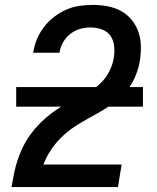

<svg xmlns="http://www.w3.org/2000/svg" viewBox="-20 -763 640 783"><path d="M27 0V-1Q32 -29 37.5 -56.5Q43 -84 52 -111Q61 -138 74 -164.5Q87 -191 104.5 -215Q122 -239 143.5 -260.5Q165 -282 188.5 -300Q212 -318 238 -333Q264 -348 290.5 -361Q317 -374 343 -388.5Q369 -403 390.5 -424Q412 -445 425.5 -471.5Q439 -498 444 -526V-528Q448 -551 445.5 -575Q443 -599 430.5 -617Q418 -635 395.5 -643Q373 -651 349 -651Q328 -651 306.5 -645Q285 -639 267 -625Q249 -611 237.5 -591Q226 -571 223 -550L222 -548H115L116 -551Q120 -578 131 -604Q142 -630 159.5 -653Q177 -676 200.5 -694Q224 -712 250 -723.5Q276 -735 303.5 -739Q331 -743 358 -743Q389 -743 418.5 -737.5Q448 -732 473 -718.5Q498 -705 516.5 -682.5Q535 -660 544.5 -632.5Q554 -605 554.5 -574.5Q555 -544 550 -513Q544 -478 528.5 -444Q513 -410 487.5 -382Q462 -354 431 -333.5Q400 -313 367 -295Q334 -277 301.5 -257.5Q269 -238 241 -213Q213 -188 191.5 -157Q170 -126 157 -92H476L461 0ZM46 -328V-408H563V-328Z"/></svg>

Font: Iosevka Aile Semibold Oblique
Style: Regular
Weight: 600
Italic angle: -9°
Designer: Belleve Invis
Foundry: Belleve Invis
Version: Version 31.1.0; ttfautohint (v1.8.4)